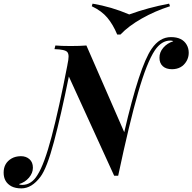

<svg xmlns="http://www.w3.org/2000/svg" viewBox="-100 -957 1053 1051"><path d="M921.4 -623Q896 -578.6 841.8 -578.1Q809.1 -578.1 791 -594.7Q772.9 -611.3 772.9 -640.6Q772.5 -670.9 793.9 -695.8Q815.4 -720.7 848.1 -731Q844.2 -734.9 832 -734.9Q784.2 -734.9 748 -682.1Q703.6 -615.7 655.8 -449.2Q607.9 -282.7 546.9 4.9H524.9L276.9 -538.1Q233.9 -325.7 195.3 -180.7Q156.7 -35.6 121.1 11.2Q73.7 74.2 17.1 74.2Q-15.6 74.2 -37.1 63Q-80.1 40 -80.1 -12.2Q-80.1 -64.5 -36.1 -89.8Q-15.6 -101.6 14.2 -102.1Q43 -102.1 61.5 -85.4Q80.1 -68.8 80.1 -39.1Q80.1 -9.8 58.6 15.6Q37.1 41 3.9 50.8Q8.8 55.2 21 55.2Q72.3 55.2 105 1Q142.6 -57.6 182.6 -209.5Q222.7 -361.3 269 -601.1V-602.1Q275.4 -631.8 275.4 -647.5Q275.4 -663.1 268.6 -671.9Q256.3 -686.5 198.2 -688L203.1 -708Q234.9 -705.1 286.6 -705.1Q338.4 -705.1 373 -708L580.1 -233.4Q663.6 -593.8 730 -689.9Q773.9 -753.9 835.9 -753.9Q897.9 -753.9 921.9 -711.9Q933.1 -692.4 933.1 -668Q933.1 -643.6 921.4 -623ZM406.7 -937Q509.8 -919.9 607.4 -877.9Q710.9 -915.5 825.7 -937L830.6 -922.9Q748 -896.5 675.8 -855.5Q603.5 -814.5 559.6 -768.1H541.5Q518.6 -823.2 487.3 -860.4Q456.1 -897.5 402.3 -922.9Z"/></svg>

Font: PlayfairDisplay-BoldItalic
Style: Bold Italic
Weight: 700
Italic angle: -14.9847°
Designer: Claus Eggers Sørensen
Foundry: Claus Eggers Sørensen
Version: Version 1.002;PS 001.002;hotconv 1.0.70;makeotf.lib2.5.58329